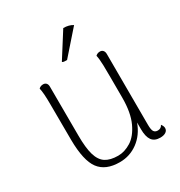

<svg xmlns="http://www.w3.org/2000/svg" viewBox="-170 -824 894 954"><g transform="rotate(-30 277.5 -347.0)"><path d="M521 -23Q521 -9 509 -1Q497 7 477 7Q444 7 429 -14Q414 -35 414 -78V-116Q392 -56 346 -22Q300 12 242 12Q161 12 124.5 -37Q88 -86 87 -205L86 -412Q86 -476 79 -504Q89 -514 104 -514Q115 -514 121.5 -507Q128 -500 128 -487L129 -206Q129 -135 141 -94.5Q153 -54 179.5 -37Q206 -20 251 -20Q288 -20 325 -43Q362 -66 387 -120Q412 -174 412 -260Q412 -405 411 -444.5Q410 -484 405 -504Q415 -514 430 -514Q441 -514 447.5 -506.5Q454 -499 454 -486L455 -80Q455 -52 461.5 -41Q468 -30 484 -30Q503 -30 511 -47Q521 -34 521 -23ZM268 -559H262Q243 -559 241 -564L331 -706Q363 -706 385 -692Z"/></g></svg>

Font: Arima Madurai ExtraLight
Style: Regular
Weight: 275
Designer: Joana Correia and Natanael Gama
Foundry: NDISCOVER
Version: Version 1.019